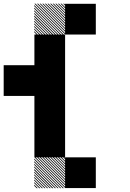

<svg xmlns="http://www.w3.org/2000/svg" viewBox="-20 -854 707 1042"><path d="M334.2 10.8 322.5 -0.8H328.3L334.2 5ZM334.2 25 308.3 -0.8H314.2L334.2 19.2ZM334.2 39.2 294.2 -0.8H300L334.2 33.3ZM334.2 53.3 280 -0.8H285.8L334.2 47.5ZM334.2 67.5 265.8 -0.8H271.7L334.2 61.7ZM334.2 81.7 251.7 -0.8H257.5L334.2 75.8ZM334.2 95.8 237.5 -0.8H243.3L334.2 90ZM334.2 110 223.3 -0.8H229.2L334.2 104.2ZM334.2 124.2 209.2 -0.8H215L334.2 118.3ZM334.2 138.3 195 -0.8H200.8L334.2 132.5ZM334.2 152.5 180.8 -0.8H186.7L334.2 146.7ZM334.2 166.7 166.7 -0.8H172.5L334.2 160.8ZM320.8 167.5 165.8 12.5V6.7L326.7 167.5ZM306.7 167.5 165.8 26.7V20.8L312.5 167.5ZM292.5 167.5 165.8 40.8V35L298.3 167.5ZM278.3 167.5 165.8 55V49.2L284.2 167.5ZM263.3 167.5 165.8 70V63.3L270 167.5ZM250 167.5 165.8 83.3V77.5L255.8 167.5ZM235.8 167.5 165.8 97.5V91.7L241.7 167.5ZM221.7 167.5 165.8 111.7V105.8L227.5 167.5ZM207.5 167.5 165.8 125.8V120L213.3 167.5ZM193.3 167.5 165.8 140V134.2L199.2 167.5ZM179.2 167.5 165.8 154.2V148.3L185 167.5ZM334.2 -822.5 322.5 -834.2H328.3L334.2 -828.3ZM334.2 -808.3 308.3 -834.2H314.2L334.2 -814.2ZM334.2 -794.2 294.2 -834.2H300L334.2 -800ZM334.2 -780 280 -834.2H285.8L334.2 -785.8ZM334.2 -765.8 265.8 -834.2H271.7L334.2 -771.7ZM334.2 -751.7 251.7 -834.2H257.5L334.2 -757.5ZM334.2 -737.5 237.5 -834.2H243.3L334.2 -743.3ZM334.2 -723.3 223.3 -834.2H229.2L334.2 -729.2ZM334.2 -709.2 209.2 -834.2H215L334.2 -715ZM334.2 -695 195 -834.2H200.8L334.2 -700.8ZM334.2 -680.8 180.8 -834.2H186.7L334.2 -686.7ZM334.2 -666.7 166.7 -834.2H172.5L334.2 -672.5ZM320.8 -665.8 165.8 -820.8V-826.7L326.7 -665.8ZM306.7 -665.8 165.8 -806.7V-812.5L312.5 -665.8ZM292.5 -665.8 165.8 -792.5V-798.3L298.3 -665.8ZM278.3 -665.8 165.8 -778.3V-784.2L284.2 -665.8ZM263.3 -665.8 165.8 -763.3V-770L270 -665.8ZM250 -665.8 165.8 -750V-755.8L255.8 -665.8ZM235.8 -665.8 165.8 -735.8V-741.7L241.7 -665.8ZM221.7 -665.8 165.8 -721.7V-727.5L227.5 -665.8ZM207.5 -665.8 165.8 -707.5V-713.3L213.3 -665.8ZM193.3 -665.8 165.8 -693.3V-699.2L199.2 -665.8ZM179.2 -665.8 165.8 -679.2V-685L185 -665.8ZM333.3 0H500V166.7H333.3ZM166.7 -166.7H333.3V0H166.7ZM166.7 -333.3H333.3V0H166.7ZM166.7 -500H333.3V-166.7H166.7ZM0 -500H333.3V-333.3H0ZM166.7 -666.7H333.3V-333.3H166.7ZM333.3 -833.3H500V-666.7H333.3Z"/></svg>

Font: 0xA000-Pixelated
Style: Pixelated
Weight: 400
Version: Version 0.1